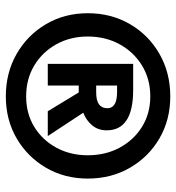

<svg xmlns="http://www.w3.org/2000/svg" viewBox="7 -825 601 655"><g transform="rotate(90 307.5 -497.5)"><path d="M308.7 -777.9Q388.7 -777.9 452.1 -741Q515.4 -704.1 552.3 -640.3Q589.2 -576.4 589.2 -496.4Q589.2 -417.4 552.3 -354.1Q515.4 -290.8 452.1 -253.8Q388.7 -216.9 308.7 -216.9Q228.2 -216.9 163.8 -253.8Q99.5 -290.8 62.3 -354.1Q25.1 -417.4 25.1 -496.4Q25.1 -576.4 62.3 -640.3Q99.5 -704.1 163.8 -741Q228.2 -777.9 308.7 -777.9ZM308.7 -709.7Q249.7 -709.7 203.6 -681.5Q157.4 -653.3 131 -605.1Q104.6 -556.9 104.6 -496.4Q104.6 -436.9 131 -389.2Q157.4 -341.5 203.6 -313.8Q249.7 -286.2 308.7 -286.2Q367.2 -286.2 412.6 -313.8Q457.9 -341.5 483.8 -389.2Q509.7 -436.9 509.7 -496.4Q509.7 -556.9 483.8 -605.1Q457.9 -653.3 412.6 -681.5Q367.2 -709.7 308.7 -709.7ZM287.2 -651.3Q424.6 -651.3 424.6 -561Q424.6 -531.8 407.7 -511.5Q390.8 -491.3 364.6 -481L444.1 -360H359.5L295.4 -465.6H271.8V-360H197.9V-651.3ZM294.4 -596.4H271.8V-525.1H295.4Q349.2 -525.1 349.2 -563.1Q349.2 -596.4 294.4 -596.4Z"/></g></svg>

Font: Fira Code
Style: Bold
Weight: 700
Monospace: yes
Designer: Carrois Corporate, Edenspiekermann AG, Nikita Prokopov
Foundry: Carrois Corporate, Edenspiekermann AG, Nikita Prokopov
Version: Version 6.000; ttfautohint (v1.8.2) -l 8 -r 50 -G 200 -x 14 